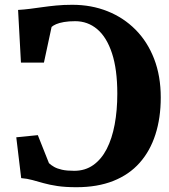

<svg xmlns="http://www.w3.org/2000/svg" viewBox="-20 -771 706 802"><path d="M299.5 11Q252.5 11 219.5 6Q186.5 1 161.8 -6Q137 -13 115.2 -19Q93.5 -25 68.5 -27L48 -197.5L138 -206.5L184.5 -89.5Q193.5 -81 206.2 -73.8Q219 -66.5 239 -62Q259 -57.5 290 -57.5Q335.5 -57.5 369.5 -81.5Q403.5 -105.5 425.8 -148.8Q448 -192 459 -251Q470 -310 470 -379.5Q470 -481 447.8 -548.5Q425.5 -616 386 -649.2Q346.5 -682.5 294 -682.5Q267.5 -682.5 247.2 -679Q227 -675.5 214.5 -670Q202 -664.5 195.5 -658.5L163.5 -509.5H67.5L55.5 -729.5Q80.5 -731 105.8 -734.2Q131 -737.5 157.5 -741.2Q184 -745 214.8 -748Q245.5 -751 282 -751Q361.5 -751 428.8 -724.2Q496 -697.5 546 -647.2Q596 -597 623.8 -525.2Q651.5 -453.5 651.5 -363.5Q651.5 -278.5 629.2 -209.2Q607 -140 563.2 -90.8Q519.5 -41.5 453.2 -15.2Q387 11 299.5 11Z"/></svg>

Font: Merriweather ExtraBold
Style: Regular
Weight: 800
Version: Version 2.100